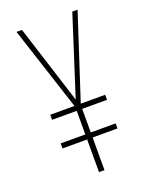

<svg xmlns="http://www.w3.org/2000/svg" viewBox="-136 -785 666 857"><g transform="rotate(-20 197.0 -357.0)"><path d="M196 -340 316 -714H341L211 -315H327V-291H209V-179H327V-155H209V0H183V-155H66V-179H183V-291H66V-315H181L51 -714H77Z"/></g></svg>

Font: Noto Sans Gurmukhi ExtraCondensed Thin
Style: Regular
Weight: 100
Width: 2
Designer: Jelle Bosma - Monotype Design Team
Foundry: Monotype Imaging Inc.
Version: Version 2.004; ttfautohint (v1.8.4.7-5d5b)